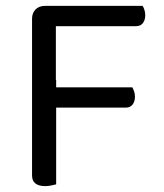

<svg xmlns="http://www.w3.org/2000/svg" viewBox="-20 -628 557 653"><path d="M170 -246 89 -247V-564Q89 -584 101 -596Q113 -608 133 -608Q144 -608 155 -605Q166 -602 170 -600ZM133 -262V-331H430Q433 -326 436 -317.5Q439 -309 439 -299Q439 -283 431 -272.5Q423 -262 408 -262ZM133 -539V-608H465Q468 -604 471 -595Q474 -586 474 -576Q474 -560 466 -549.5Q458 -539 443 -539ZM89 -356H171V-1Q166 0 155.5 2.5Q145 5 134 5Q112 5 100.5 -4Q89 -13 89 -31Z"/></svg>

Font: Baloo Tammudu 2
Style: Regular
Weight: 400
Designer: Maithili Shingre, Omkar Shende and Ek Type
Foundry: Ek Type
Version: Version 1.700